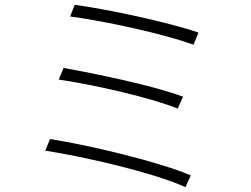

<svg xmlns="http://www.w3.org/2000/svg" viewBox="-20 -762 1040 794"><path d="M289 -742 270 -694C406 -676 656 -623 780 -577L801 -627C675 -671 418 -725 289 -742ZM243 -481 223 -433C361 -413 598 -360 715 -313L737 -362C612 -409 376 -457 243 -481ZM187 -187 167 -139C329 -114 616 -48 747 12L769 -37C633 -94 352 -161 187 -187Z"/></svg>

Font: Noto Sans HK Light
Style: Regular
Weight: 300
Designer: Ryoko NISHIZUKA 西塚涼子 (kana, bopomofo & ideographs); Paul D. Hunt (Latin, Greek & Cyrillic); Sandoll Communications 산돌커뮤니
Foundry: Adobe
Version: Version 2.004;hotconv 1.0.118;makeotfexe 2.5.65603